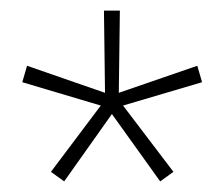

<svg xmlns="http://www.w3.org/2000/svg" viewBox="-20 -767 423 362"><path d="M191 -552 282 -425 307 -443 212 -568 361 -612 352 -643 204 -592 206 -747H176L178 -592L31 -643L22 -612L170 -568L76 -443L101 -425Z"/></svg>

Font: IBM Plex Arabic ExtraLight
Style: Regular
Weight: 200
Designer: Mike Abbink, Paul van der Laan, Pieter van Rosmalen, Wael Morcos, Khajak Apelian
Foundry: Bold Monday
Version: Version 1.0